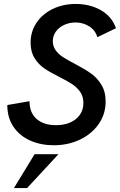

<svg xmlns="http://www.w3.org/2000/svg" viewBox="-20 -720 601 962"><path d="M16.6 -193.8 127.9 -212.9Q127.9 -154.8 163.6 -123.8Q199.2 -92.8 260.7 -92.8Q301.8 -92.8 332.8 -106.7Q363.8 -120.6 380.9 -145.8Q397.9 -170.9 397.9 -204.1Q397.9 -236.3 381.8 -259.5Q365.7 -282.7 341.8 -298.3Q317.9 -314 277.3 -334.5Q230.5 -357.9 201.9 -377.4Q173.3 -397 153.3 -428.5Q133.3 -460 133.3 -506.3Q133.3 -562 163.1 -606.2Q192.9 -650.4 244.4 -675.3Q295.9 -700.2 358.9 -700.2Q431.6 -700.2 486.6 -668.2Q541.5 -636.2 561 -578.6L467.8 -533.7Q458 -567.9 427.5 -587.6Q397 -607.4 357.9 -607.4Q328.6 -607.4 302.5 -595.7Q276.4 -584 260.5 -562.5Q244.6 -541 244.6 -513.7Q244.6 -487.8 259 -468Q273.4 -448.2 295.2 -434.1Q316.9 -419.9 355.5 -399.9Q404.8 -374 435.3 -352.5Q465.8 -331.1 487.5 -296.1Q509.3 -261.2 509.3 -211.4Q509.3 -148.4 474.4 -98.4Q439.5 -48.3 380.1 -20.3Q320.8 7.8 249.5 7.8Q185.1 7.8 132.1 -15.4Q79.1 -38.6 47.9 -84.2Q16.6 -129.9 16.6 -193.8ZM49.8 222.2 153.3 52.7H272.9L115.7 222.2Z"/></svg>

Font: Acari Sans SemiBold
Style: Italic
Weight: 600
Italic angle: -13°
Designer: Alfredo Marco Pradil and Stefan Peev
Foundry: Hanken Design Co.
Version: Version 1.045;January 11, 2019;FontCreator 11.5.0.2425 64-bi